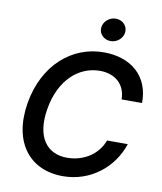

<svg xmlns="http://www.w3.org/2000/svg" viewBox="-100 -1021 940 1111"><g transform="rotate(10 370.0 -465.5)"><path d="M603.7 -486.5H723.7C725.9 -644.9 615.8 -737.2 455.6 -737.2C269.5 -737.2 110.1 -601.6 71.4 -371.1C32.3 -133.9 151.6 9.9 345.2 9.9C508.2 9.9 637.8 -96.6 683.6 -237.9H562.1C529.1 -149.1 443.9 -99.4 350.5 -99.4C233.3 -99.4 161.6 -187.5 189.6 -356.2C218 -530.2 326.3 -627.8 452.1 -627.8C539.4 -627.8 602.3 -577.1 603.7 -486.5ZM415.1 -874.6C412.6 -838.1 442.8 -807.9 481.9 -807.9C520.6 -807.9 554.3 -838.1 556.8 -874.6C558.9 -911.2 529.5 -941.1 490.4 -941.1C451.7 -941.1 418 -911.2 415.1 -874.6Z"/></g></svg>

Font: Magic Ui Pro Semi Bold
Style: Italic
Weight: 600
Italic angle: -9.39999°
Designer: Stefan Endress, Andreas Faust
Version: Version 1.000;FEAKit 1.0